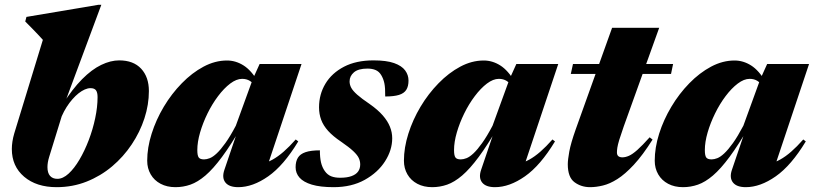

<svg xmlns="http://www.w3.org/2000/svg" viewBox="-20 -760 3370 795"><path d="M183.5 -110Q180 -98.5 178.2 -88Q176.5 -77.5 176.5 -68Q176.5 -44 187.2 -31.8Q198 -19.5 217.5 -19.5Q240.5 -19.5 264 -41Q287.5 -62.5 309 -99Q330.5 -135.5 347.5 -180Q364.5 -224.5 374.2 -270.8Q384 -317 384 -358Q384 -377 377.5 -386Q371 -395 354.5 -395Q343.5 -395 331 -389.5Q318.5 -384 305.5 -373.8Q292.5 -363.5 279.8 -349Q267 -334.5 255.8 -316.8Q244.5 -299 235.5 -278.5ZM157.5 -595Q148.5 -605 136.8 -617.5Q125 -630 111.8 -643.5Q98.5 -657 84.5 -671L89.5 -690L386.5 -740H399.5L245.5 -326L238 -325.5Q279.5 -391.5 319.8 -432Q360 -472.5 399 -491.2Q438 -510 473.5 -510Q532.5 -510 564.5 -475.5Q596.5 -441 596.5 -383Q596.5 -326.5 578 -269.8Q559.5 -213 525.2 -161.8Q491 -110.5 443.8 -70.8Q396.5 -31 338.5 -8Q280.5 15 214.5 15Q131 15 80 -28.2Q29 -71.5 29 -143Q29 -158 31.5 -174.2Q34 -190.5 39 -207.5Z M909 -56.5 972 -242 982 -239Q936.5 -160.5 899.5 -110.5Q862.5 -60.5 830.5 -33.2Q798.5 -6 768.5 4.5Q738.5 15 706.5 15Q671.5 15 645 1Q618.5 -13 604 -38Q589.5 -63 589.5 -94.5Q589.5 -148.5 607.8 -206.2Q626 -264 658.2 -318Q690.5 -372 732.8 -415.2Q775 -458.5 822.8 -484Q870.5 -509.5 920 -509.5Q956 -509.5 988.5 -489Q1021 -468.5 1049 -420.5L1038.5 -398Q1028.5 -416.5 1014.8 -425Q1001 -433.5 982.5 -433.5Q959 -433.5 933.2 -414Q907.5 -394.5 883 -362Q858.5 -329.5 839.2 -290.2Q820 -251 808.5 -211.5Q797 -172 797 -138.5Q797 -116 802.8 -108Q808.5 -100 825 -100Q835.5 -100 848.5 -105Q861.5 -110 877.5 -125Q893.5 -140 913.2 -167.5Q933 -195 956.5 -239.5L1026.5 -432L1055 -495H1228.5L1081 -54L1063 -80.5Q1086.5 -87 1108.8 -99.2Q1131 -111.5 1154.5 -132Q1178 -152.5 1204.5 -182.5L1215 -174.5Q1154.5 -74.5 1090.5 -29.8Q1026.5 15 966.5 15Q928.5 15 913.2 -4.5Q898 -24 909 -56.5Z M1304.5 -137.5Q1304.5 -108 1309.2 -87.5Q1314 -67 1325 -51.5Q1336 -36 1351.5 -30Q1367 -24 1388 -24Q1417 -24 1435.5 -30.8Q1454 -37.5 1462.8 -49.8Q1471.5 -62 1471.5 -79Q1471.5 -93 1465.5 -105.8Q1459.5 -118.5 1442.5 -134.5Q1425.5 -150.5 1392 -173.5Q1358.5 -196 1338.5 -218.2Q1318.5 -240.5 1309.8 -264.2Q1301 -288 1301 -315.5Q1301 -369.5 1327.5 -413.5Q1354 -457.5 1404.5 -483.8Q1455 -510 1526.5 -510Q1580 -510 1611.8 -498.8Q1643.5 -487.5 1657.5 -468.5Q1671.5 -449.5 1671.5 -426.5Q1671.5 -402.5 1662.2 -388Q1653 -373.5 1632 -367Q1611 -360.5 1575 -360.5Q1575.5 -396.5 1571.5 -415.2Q1567.5 -434 1558.5 -449Q1549.5 -464 1535.2 -470Q1521 -476 1501.5 -476Q1463.5 -476 1445.5 -460.5Q1427.5 -445 1427.5 -423Q1427.5 -409.5 1434.2 -396.8Q1441 -384 1459 -368Q1477 -352 1511 -329Q1544.5 -305.5 1564.8 -282.2Q1585 -259 1594.5 -235.5Q1604 -212 1604 -187.5Q1604 -138.5 1574.2 -92Q1544.5 -45.5 1490 -15.2Q1435.5 15 1361.5 15Q1306 15 1271.2 4.5Q1236.5 -6 1220.2 -24.5Q1204 -43 1204 -67.5Q1204 -91.5 1213.5 -107Q1223 -122.5 1245.2 -130Q1267.5 -137.5 1304.5 -137.5Z M1972 -56.5 2035 -242 2045 -239Q1999.5 -160.5 1962.5 -110.5Q1925.5 -60.5 1893.5 -33.2Q1861.5 -6 1831.5 4.5Q1801.5 15 1769.5 15Q1734.5 15 1708 1Q1681.5 -13 1667 -38Q1652.5 -63 1652.5 -94.5Q1652.5 -148.5 1670.8 -206.2Q1689 -264 1721.2 -318Q1753.5 -372 1795.8 -415.2Q1838 -458.5 1885.8 -484Q1933.5 -509.5 1983 -509.5Q2019 -509.5 2051.5 -489Q2084 -468.5 2112 -420.5L2101.5 -398Q2091.5 -416.5 2077.8 -425Q2064 -433.5 2045.5 -433.5Q2022 -433.5 1996.2 -414Q1970.5 -394.5 1946 -362Q1921.5 -329.5 1902.2 -290.2Q1883 -251 1871.5 -211.5Q1860 -172 1860 -138.5Q1860 -116 1865.8 -108Q1871.5 -100 1888 -100Q1898.5 -100 1911.5 -105Q1924.5 -110 1940.5 -125Q1956.5 -140 1976.2 -167.5Q1996 -195 2019.5 -239.5L2089.5 -432L2118 -495H2291.5L2144 -54L2126 -80.5Q2149.5 -87 2171.8 -99.2Q2194 -111.5 2217.5 -132Q2241 -152.5 2267.5 -182.5L2278 -174.5Q2217.5 -74.5 2153.5 -29.8Q2089.5 15 2029.5 15Q1991.5 15 1976.2 -4.5Q1961 -24 1972 -56.5Z M2343.5 -454 2352.5 -495H2767L2758.5 -454ZM2562.5 -236Q2550.5 -202 2544.2 -181.2Q2538 -160.5 2536.2 -148.8Q2534.5 -137 2534.5 -129Q2534.5 -118 2540.5 -113.2Q2546.5 -108.5 2557 -108.5Q2569.5 -108.5 2584 -114.8Q2598.5 -121 2619 -139.2Q2639.5 -157.5 2670 -191.5L2682 -182Q2641 -117 2604.5 -77.8Q2568 -38.5 2536.2 -18.5Q2504.5 1.5 2476.2 8.2Q2448 15 2423.5 15Q2386.5 15 2358.8 -5.5Q2331 -26 2331 -80Q2331 -98 2337.2 -132.5Q2343.5 -167 2363.5 -223.5L2514.5 -645H2709.5Z M3010.5 -56.5 3073.5 -242 3083.5 -239Q3038 -160.5 3001 -110.5Q2964 -60.5 2932 -33.2Q2900 -6 2870 4.5Q2840 15 2808 15Q2773 15 2746.5 1Q2720 -13 2705.5 -38Q2691 -63 2691 -94.5Q2691 -148.5 2709.2 -206.2Q2727.5 -264 2759.8 -318Q2792 -372 2834.2 -415.2Q2876.5 -458.5 2924.2 -484Q2972 -509.5 3021.5 -509.5Q3057.5 -509.5 3090 -489Q3122.5 -468.5 3150.5 -420.5L3140 -398Q3130 -416.5 3116.2 -425Q3102.5 -433.5 3084 -433.5Q3060.5 -433.5 3034.8 -414Q3009 -394.5 2984.5 -362Q2960 -329.5 2940.8 -290.2Q2921.5 -251 2910 -211.5Q2898.5 -172 2898.5 -138.5Q2898.5 -116 2904.2 -108Q2910 -100 2926.5 -100Q2937 -100 2950 -105Q2963 -110 2979 -125Q2995 -140 3014.8 -167.5Q3034.5 -195 3058 -239.5L3128 -432L3156.5 -495H3330L3182.5 -54L3164.5 -80.5Q3188 -87 3210.2 -99.2Q3232.5 -111.5 3256 -132Q3279.5 -152.5 3306 -182.5L3316.5 -174.5Q3256 -74.5 3192 -29.8Q3128 15 3068 15Q3030 15 3014.8 -4.5Q2999.5 -24 3010.5 -56.5Z"/></svg>

Font: Newsreader 60pt ExtraBold
Style: Italic
Weight: 800
Italic angle: -17°
Designer: Hugues Gentile
Foundry: Production Type
Version: Version 1.003